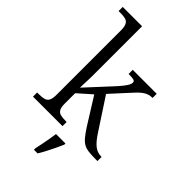

<svg xmlns="http://www.w3.org/2000/svg" viewBox="-292 -844 1150 1150"><g transform="rotate(45 282.5 -269.5)"><path d="M19 0V-35H31Q59 -35 76.5 -39.5Q94 -44 102.5 -59.5Q111 -75 111 -107V-654Q111 -686 102 -701.5Q93 -717 76 -721Q59 -725 34 -725H19V-760H183V-374Q183 -359 183 -338.5Q183 -318 182 -297.5Q181 -277 180.5 -260.5Q180 -244 180 -237L313 -381Q343 -413 357.5 -432Q372 -451 377.5 -462Q383 -473 383 -482Q383 -495 369.5 -498Q356 -501 328 -501V-536H531V-501Q513 -501 498 -496Q483 -491 468.5 -480.5Q454 -470 438 -453Q422 -436 401 -413L317 -321L448 -121Q477 -76 503 -55.5Q529 -35 562 -35H565V0H551Q515 0 490 -3Q465 -6 447.5 -16Q430 -26 413 -46.5Q396 -67 374 -101L269 -269L183 -193V-104Q183 -73 192 -58Q201 -43 219 -39Q237 -35 264 -35H269V0ZM248 208Q253 185 258 160Q263 135 267.5 109.5Q272 84 275 61H355V71Q346 92 333 119Q320 146 306 173Q292 200 279 221H248Z"/></g></svg>

Font: Noto Serif Tibetan Light
Style: Regular
Weight: 300
Version: Version 2.103